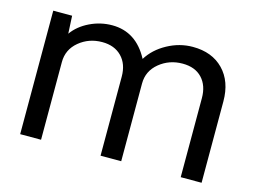

<svg xmlns="http://www.w3.org/2000/svg" viewBox="-80 -690 1090 826"><g transform="rotate(15 464.5 -277.5)"><path d="M686 -555Q772 -555 822.5 -503Q873 -451 873 -362V0H780V-352Q780 -408 749 -441Q718 -474 662 -474Q603 -474 559 -438Q515 -402 515 -346V0H423V-352Q423 -408 391 -441Q359 -474 304 -474Q245 -474 201.5 -438Q158 -402 158 -346V0H65V-550H149L153 -471Q180 -509 227.5 -532Q275 -555 327 -555Q434 -555 490 -449Q519 -496 573 -525.5Q627 -555 686 -555Z"/></g></svg>

Font: Oakes Grotesk
Style: Regular
Weight: 400
Designer: Samuel Oakes
Foundry: Samuel Oakes
Version: Version 1.000;PS 001.000;hotconv 1.0.88;makeotf.lib2.5.64775